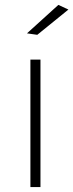

<svg xmlns="http://www.w3.org/2000/svg" viewBox="-20 -763 299 783"><path d="M104 -520H145V0H104ZM218 -743 259 -724 132 -621 90 -627Z"/></svg>

Font: Alexandria ExtraLight
Style: Regular
Weight: 250
Designer: Mohamed Gaber
Foundry: Kief Type Foundry
Version: Version 5.100